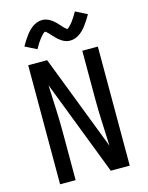

<svg xmlns="http://www.w3.org/2000/svg" viewBox="-140 -1060 881 1145"><g transform="rotate(-15 300.0 -487.0)"><path d="M85 0V-735H202L429 -146Q426 -220 422.5 -293.5Q419 -367 419 -441V-735H515V0H398L171 -589Q174 -515 177.5 -441.5Q181 -368 181 -294V0ZM366 -812Q361 -812 355.5 -812.5Q350 -813 345 -814.5Q340 -816 335.5 -817.5Q331 -819 326 -821.5Q321 -824 317 -826.5Q313 -829 309 -832Q305 -835 300.5 -838.5Q296 -842 292 -845.5Q288 -849 284.5 -853Q281 -857 277.5 -860.5Q274 -864 270.5 -867.5Q267 -871 263 -875.5Q259 -880 255.5 -884Q252 -888 248.5 -891Q245 -894 240.5 -898Q236 -902 234 -902Q230 -902 227 -899Q224 -896 219.5 -892.5Q215 -889 213 -886Q211 -883 208.5 -880.5Q206 -878 203.5 -875Q201 -872 198.5 -868.5Q196 -865 193.5 -861.5Q191 -858 188 -854Q185 -850 182 -845Q179 -840 176 -835Q173 -830 170 -824.5Q167 -819 163 -813L92 -849Q102 -867 112 -882Q122 -897 131 -909.5Q140 -922 150 -932.5Q160 -943 173 -952.5Q186 -962 201.5 -968Q217 -974 234 -974Q239 -974 244.5 -973.5Q250 -973 255 -971.5Q260 -970 264.5 -968.5Q269 -967 274 -964.5Q279 -962 283 -959.5Q287 -957 291 -954.5Q295 -952 299.5 -948Q304 -944 308 -940.5Q312 -937 315.5 -933.5Q319 -930 322.5 -926Q326 -922 329.5 -918.5Q333 -915 337 -910.5Q341 -906 344.5 -902Q348 -898 351.5 -895Q355 -892 359.5 -888Q364 -884 366 -884Q370 -884 373 -887Q376 -890 380.5 -894Q385 -898 387 -900.5Q389 -903 391.5 -905.5Q394 -908 396.5 -911Q399 -914 401.5 -917.5Q404 -921 406.5 -924.5Q409 -928 412 -932.5Q415 -937 418 -941.5Q421 -946 424 -951Q427 -956 430 -961.5Q433 -967 437 -973L508 -937Q498 -919 488 -904Q478 -889 469 -876.5Q460 -864 450 -853.5Q440 -843 427 -833.5Q414 -824 398.5 -818Q383 -812 366 -812Z"/></g></svg>

Font: Iosevka Fixed Curly Md Ex
Style: Regular
Weight: 500
Width: 7
Monospace: yes
Designer: Belleve Invis
Foundry: Belleve Invis
Version: Version 30.1.2